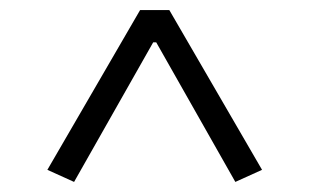

<svg xmlns="http://www.w3.org/2000/svg" viewBox="-20 -634 614 381"><path d="M74 -297 258 -614H316L500 -297L447 -273L290 -550H284L127 -273Z"/></svg>

Font: Athiti
Style: Regular
Weight: 400
Designer: CadsonDemak Team
Foundry: CadsonDemak
Version: Version 1.033